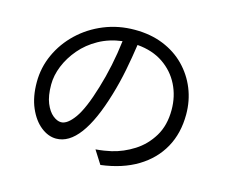

<svg xmlns="http://www.w3.org/2000/svg" viewBox="-104 -859 1209 1031"><g transform="rotate(15 500.0 -343.5)"><path d="M908 -350Q908 -245 863.5 -165Q819 -85 735.5 -34.5Q652 16 533 31L486 -43Q510 -45 532.5 -48.5Q555 -52 572 -56Q636 -71 694 -108Q752 -145 789 -206Q826 -267 826 -353Q826 -429 794.5 -492Q763 -555 703.5 -595.5Q644 -636 559 -643Q549 -573 534.5 -499Q520 -425 499 -355Q407 -44 266 -44Q222 -44 181 -76.5Q140 -109 114 -169Q88 -229 88 -311Q88 -392 121.5 -465.5Q155 -539 215 -596Q275 -653 354.5 -685.5Q434 -718 525 -718Q613 -718 683.5 -689.5Q754 -661 804 -610Q854 -559 881 -492.5Q908 -426 908 -350ZM166 -318Q166 -255 182.5 -215Q199 -175 223 -155.5Q247 -136 269 -136Q304 -136 343 -190.5Q382 -245 420 -372Q439 -434 453.5 -503.5Q468 -573 476 -642Q404 -633 346.5 -601Q289 -569 249 -522Q209 -475 187.5 -422Q166 -369 166 -318Z"/></g></svg>

Font: Chiron Sans HK TT
Style: Regular
Weight: 400
Designer: Ryoko NISHIZUKA 西塚涼子 (kana, bopomofo & ideographs); Paul D. Hunt (Latin, Greek & Cyrillic); Sandoll Communications 산돌커뮤니
Foundry: Adobe
Version: Version 2.022;hotconv 1.0.109;makeotfexe 2.5.65596